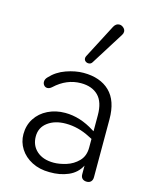

<svg xmlns="http://www.w3.org/2000/svg" viewBox="-116 -837 724 920"><g transform="rotate(15 246.5 -377.0)"><path d="M52 -136Q52 -180 74 -214Q96 -248 134.5 -267Q173 -286 220 -286Q294 -286 366 -240L373 -236V-315Q373 -381 342 -412Q311 -443 256 -443Q185 -443 127 -389Q116 -379 105 -379Q95 -379 88.5 -386.5Q82 -394 82 -404Q82 -417 93 -428Q124 -462 169.5 -478Q215 -494 255 -494Q338 -494 385 -448.5Q432 -403 432 -311V-24Q432 -10 424.5 -2Q417 6 404 6Q390 6 382 -1.5Q374 -9 374 -23V-66Q354 -27 312.5 -9Q271 9 219 8Q170 8 132 -11.5Q94 -31 73 -64Q52 -97 52 -136ZM227 -41Q255 -41 289 -51.5Q323 -62 348 -87.5Q373 -113 373 -155V-198L357 -206Q298 -237 236 -237Q182 -237 147 -211Q112 -185 112 -141Q112 -96 143 -68.5Q174 -41 227 -41ZM265 -544Q256 -544 249.5 -549.5Q243 -555 243 -564Q243 -569 246 -575L334 -744Q344 -762 361 -762Q372 -762 381.5 -753.5Q391 -745 391 -734Q391 -726 386 -718L283 -554Q277 -544 265 -544Z"/></g></svg>

Font: SN Pro Light
Style: Regular
Weight: 300
Designer: Tobias Whetton
Foundry: Supernotes
Version: Version 1.002